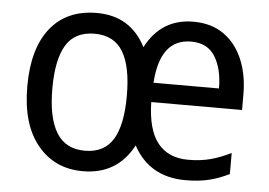

<svg xmlns="http://www.w3.org/2000/svg" viewBox="-44 -604 943 672"><g transform="rotate(5 427.0 -268.0)"><path d="M610 -545Q673 -545 716.5 -514.5Q760 -484 783 -430Q806 -376 806 -306V-252H487Q489 -155 526 -108.5Q563 -62 633 -62Q677 -62 712 -71.5Q747 -81 783 -99V-25Q747 -7 711.5 1.5Q676 10 630 10Q503 10 446 -96Q390 10 269 10Q170 10 110 -63Q50 -136 50 -269Q50 -402 107.5 -474Q165 -546 271 -546Q389 -546 443 -441Q497 -545 610 -545ZM608 -475Q499 -475 489 -320H719Q719 -388 692.5 -431.5Q666 -475 608 -475ZM269 -473Q200 -473 169 -422Q138 -371 138 -269Q138 -167 170 -114.5Q202 -62 270 -62Q338 -62 369 -113Q400 -164 400 -266Q400 -370 368.5 -421.5Q337 -473 269 -473Z"/></g></svg>

Font: Noto Sans Myanmar SemiCondensed
Style: Regular
Weight: 400
Width: 4
Designer: Monotype Design Team
Foundry: Monotype Imaging Inc.
Version: Version 2.107; ttfautohint (v1.8.4.7-5d5b)